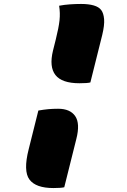

<svg xmlns="http://www.w3.org/2000/svg" viewBox="-20 -786 640 971"><path d="M279 -757Q305 -762 333.5 -764Q362 -766 390 -766Q428 -766 454 -758.5Q480 -751 492 -735Q504 -719 506.5 -689Q509 -659 497 -609L437 -369Q422 -365 382 -365Q293 -365 260.5 -406.5Q228 -448 248 -530L262 -586Q277 -646 281 -683Q285 -720 279 -757ZM174 -227Q203 -232 225.5 -234Q248 -236 274 -236Q335 -236 360.5 -198.5Q386 -161 366 -83L305 161Q289 165 250 165Q161 165 129 122Q97 79 125 -31Z"/></svg>

Font: Recursive Mn Csl St XBk
Style: Italic
Weight: 1000
Italic angle: -15°
Monospace: yes
Version: Version 1.079;hotconv 1.0.112;makeotfexe 2.5.65598; ttfautoh